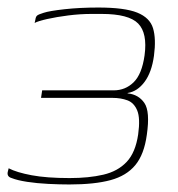

<svg xmlns="http://www.w3.org/2000/svg" viewBox="-20 -483 472 510"><path d="M164 7Q139 7 108.5 5.5Q78 4 52 0Q26 -4 11 -10Q4 -12 1.5 -16.5Q-1 -21 1 -28L3 -36Q24 -25 64 -17.5Q104 -10 165 -10Q216 -10 254.5 -19Q293 -28 316.5 -53Q340 -78 347 -126Q353 -169 344.5 -189.5Q336 -210 318.5 -216.5Q301 -223 279 -223H89L92 -243H282Q313 -243 335 -264.5Q357 -286 364 -336Q372 -395 347 -420.5Q322 -446 250 -446H223Q193 -446 161.5 -442Q130 -438 105.5 -432.5Q81 -427 72 -422L74 -431Q75 -439 79 -442Q83 -445 96 -449Q111 -454 151.5 -458.5Q192 -463 241 -463Q311 -463 344.5 -449.5Q378 -436 386.5 -408Q395 -380 389 -335Q383 -291 364 -265.5Q345 -240 319 -236V-235Q348 -232 363.5 -209.5Q379 -187 370 -125Q363 -73 339.5 -44.5Q316 -16 273.5 -4.5Q231 7 164 7Z"/></svg>

Font: Genos Thin Thin
Style: Italic
Weight: 250
Italic angle: -8°
Version: Version 1.010